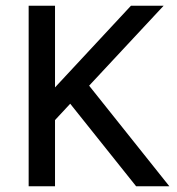

<svg xmlns="http://www.w3.org/2000/svg" viewBox="-20 -650 616 670"><path d="M80 0V-630H172V-345L437 -630H551L291 -351L571 0H455L225 -288L172 -231V0Z"/></svg>

Font: Mukta Malar
Style: Regular
Weight: 400
Designer: Aadarsh Rajan, Girish Dalvi, Yashodeep Gholap
Foundry: Ek Type
Version: Version 2.538;PS 1.000;hotconv 16.6.51;makeotf.lib2.5.65220;